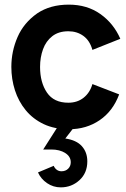

<svg xmlns="http://www.w3.org/2000/svg" viewBox="-20 -548 542 829"><path d="M278 10Q215.5 10 169 -12Q122.5 -34 91.2 -72Q60 -110 44.5 -158.2Q29 -206.5 29 -259Q29 -326.5 55.8 -388Q82.5 -449.5 141 -490.5Q197 -528 277 -528Q356 -528 413.2 -487.5Q470.5 -447 499.5 -380.5L379 -332.5Q368 -372.5 340.2 -392.8Q312.5 -413 275 -413Q233 -413 205.8 -391.8Q178.5 -370.5 165.8 -335.5Q153 -300.5 153 -259Q153 -192 182.8 -148.2Q212.5 -104.5 275 -104.5Q314 -104.5 341.2 -126.2Q368.5 -148 379 -185L494.5 -140.5Q467.5 -68 410.2 -29Q353 10 278 10ZM242.5 261Q210 261 183.2 242.8Q156.5 224.5 144 196.5L212 168Q216 178 224.8 184.8Q233.5 191.5 245.5 191.5Q263 191.5 274.2 180.5Q285.5 169.5 285.5 152.5Q285.5 128 261.8 112.8Q238 97.5 201.5 97.5H166.5L228 1H300L262 50Q310 57 333.5 83.2Q357 109.5 357 148.5Q357 199 323 230Q289 261 242.5 261Z"/></svg>

Font: Acari Sans
Style: Bold
Weight: 700
Designer: Alfredo Marco Pradil and Stefan Peev (font) & Cristiano Sobral (main changes)
Foundry: Alfredo Marco Pradil and Stefan Peev (font) & Cristiano Sobral (main changes)
Version: Version 1.063; ttfautohint (v1.8.3)